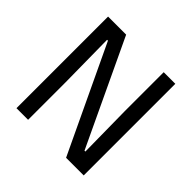

<svg xmlns="http://www.w3.org/2000/svg" viewBox="-163 -793 947 947"><g transform="rotate(45 310.0 -319.5)"><path d="M75.5 -639H201.5L461 -89H467L463.5 -368V-639H544.5V0H421.5L159 -554.5H153L156.5 -262.5V0H75.5Z"/></g></svg>

Font: Anek Devanagari
Style: Regular
Weight: 400
Designer: Kailash Malviya (Devanagari) & Yesha Goshar (Latin)
Foundry: Ek Type
Version: Version 1.003